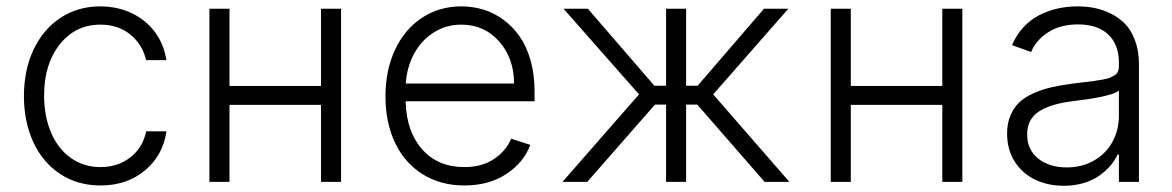

<svg xmlns="http://www.w3.org/2000/svg" viewBox="-20 -573 3693 605"><path d="M296.5 11.4Q224.4 11.4 169.4 -25Q114.3 -61.4 84.9 -125.4Q55.4 -189.3 55.4 -270.2Q55.4 -351.6 85.4 -415.8Q115.4 -480.1 170.3 -516.5Q225.1 -552.9 295.5 -552.9Q349.4 -552.9 394.4 -531.8Q439.3 -510.7 468 -472.1Q496.8 -433.6 504.3 -383.5H440.3Q429.7 -431.8 391.3 -463.6Q353 -495.4 296.5 -495.4Q218 -495.4 168.5 -433.4Q119 -371.4 119 -272.4Q119 -206.3 141 -155Q163 -103.7 203.5 -75.1Q244 -46.5 296.5 -46.5Q351.2 -46.5 390.4 -76.9Q429.7 -107.2 440.7 -159.1H504.6Q493.6 -83.8 437 -36.2Q380.3 11.4 296.5 11.4Z M703.1 -545.5V-302.2H991.5V-545.5H1054.7V0H991.5V-242.5H703.1V0H639.9V-545.5Z M1443.2 11.4Q1367.9 11.4 1311.3 -24.3Q1254.6 -60 1224.6 -123.6Q1194.6 -187.1 1194.6 -269.5Q1194.6 -351.2 1224.6 -415.8Q1254.6 -480.5 1309.3 -516.7Q1364 -552.9 1433.6 -552.9Q1469.8 -552.9 1503.2 -542.8Q1536.6 -532.7 1566.1 -511Q1595.5 -489.3 1617.4 -458.3Q1639.2 -427.2 1651.8 -382.8Q1664.4 -338.4 1664.4 -285.2V-253.9H1258.2Q1260.3 -159.1 1310 -102.8Q1359.7 -46.5 1443.2 -46.5Q1498.2 -46.5 1536 -71.6Q1573.9 -96.6 1590.9 -136L1650.9 -116.5Q1631 -61.8 1576.2 -25.2Q1521.3 11.4 1443.2 11.4ZM1258.5 -309.7H1599.8Q1599.8 -389.2 1552.9 -442.3Q1506 -495.4 1433.6 -495.4Q1384.9 -495.4 1345.7 -470Q1306.5 -444.6 1284.3 -402.7Q1262.1 -360.8 1258.5 -309.7Z M1752.5 0 1993.6 -275.6 1755.7 -545.5H1832.4L2041.9 -302.9H2078.8V-545.5H2142V-302.9H2178.3L2387.4 -545.5H2464.1L2227.3 -275.6L2467.3 0H2389.2L2177.2 -243.3H2142V0H2078.8V-243.3H2043.7L1830.6 0Z M2660.9 -545.5V-302.2H2949.2V-545.5H3012.4V0H2949.2V-242.5H2660.9V0H2597.7V-545.5Z M3332.7 12.4Q3282.7 12.4 3242.4 -6.6Q3202.1 -25.6 3177.7 -63.4Q3153.4 -101.2 3153.4 -152.3Q3153.4 -183.9 3163.7 -208.6Q3174 -233.3 3191.4 -250Q3208.8 -266.7 3236.2 -278.9Q3263.5 -291.2 3293.5 -298.1Q3323.5 -305 3362.9 -310Q3373.2 -311.4 3392.4 -313.6Q3415.8 -316.4 3426.7 -317.8Q3437.5 -319.2 3453.7 -322.1Q3469.8 -324.9 3476.9 -327.9Q3484 -331 3492 -335.9Q3500 -340.9 3502.8 -347.7Q3505.7 -354.4 3505.7 -363.3V-376.1Q3505.7 -432.5 3472.1 -464.3Q3438.6 -496.1 3377.1 -496.1Q3321.4 -496.1 3283.2 -471.6Q3245 -447.1 3229 -409.1L3169 -430.8Q3182.5 -463.1 3204.9 -487.2Q3227.3 -511.4 3255 -525.4Q3282.7 -539.4 3312.7 -546.2Q3342.7 -552.9 3375.4 -552.9Q3402.3 -552.9 3427.7 -548.1Q3453.1 -543.3 3479.4 -530.5Q3505.7 -517.8 3525 -498Q3544.4 -478.3 3556.6 -445.5Q3568.9 -412.6 3568.9 -370.4V0H3505.7V-86.3H3501.8Q3492.9 -67.1 3478.3 -50.2Q3463.8 -33.4 3443.2 -19Q3422.6 -4.6 3394 3.9Q3365.4 12.4 3332.7 12.4ZM3341.3 -45.5Q3390.3 -45.5 3428.3 -67.8Q3466.3 -90.2 3486 -127.1Q3505.7 -164.1 3505.7 -209.2V-288Q3486.5 -269.2 3362.9 -254.6Q3289.8 -245.7 3253.2 -221.4Q3216.6 -197.1 3216.6 -149.5Q3216.6 -101.2 3251.4 -73.3Q3286.2 -45.5 3341.3 -45.5Z"/></svg>

Font: Inter Light BETA
Style: Regular
Weight: 300
Designer: Rasmus Andersson
Foundry: rsms
Version: Version 3.011;git-f93a4a705